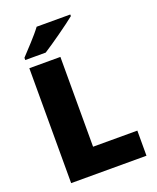

<svg xmlns="http://www.w3.org/2000/svg" viewBox="-167 -1024 915 1121"><g transform="rotate(-20 291.0 -463.5)"><path d="M409 -917V-927H200C167 -882 105 -818 71 -781V-767H198C252 -801 362 -879 409 -917ZM77 0H545V-156H270V-714H77Z"/></g></svg>

Font: Noto Sans Canadian Aboriginal Black
Style: Regular
Weight: 900
Designer: Monotype Design Team, Typotheque's Kevin King
Foundry: Monotype Imaging Inc.
Version: Version 2.004